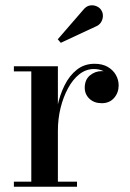

<svg xmlns="http://www.w3.org/2000/svg" viewBox="-20 -713 497 733"><path d="M189.5 -214Q189.5 -260 198.8 -305Q208 -350 226.5 -387.2Q245 -424.5 273.5 -447Q302 -469.5 341 -469.5Q370.5 -469.5 391 -457.8Q411.5 -446 422.2 -427.2Q433 -408.5 433 -387Q433 -359 415.5 -339Q398 -319 368.5 -319Q339.5 -319 321.5 -336Q303.5 -353 303.5 -378Q303.5 -408.5 323.2 -425Q343 -441.5 368.5 -441.5Q386.5 -441.5 400.8 -434.2Q415 -427 423.5 -414.8Q432 -402.5 432 -387H412.5Q412.5 -404.5 402.8 -418.5Q393 -432.5 376.2 -441Q359.5 -449.5 338.5 -449.5Q308.5 -449.5 283.2 -429.8Q258 -410 239.8 -376.2Q221.5 -342.5 211.2 -300.8Q201 -259 201 -214ZM201 -460V-19.5H274V0H33V-19.5H99.5V-440.5H33V-460ZM212 -549.5 200.5 -563 297.5 -675Q309 -689.5 322.8 -692Q336.5 -694.5 349 -689Q361.5 -683.5 367 -673.5Q373.5 -663.5 372.8 -650.5Q372 -637.5 365 -627Q358 -616.5 345 -611.5Z"/></svg>

Font: Bodoni Moda Medium
Style: Regular
Weight: 500
Designer: Owen Earl
Foundry: indestructible type
Version: Version 2.005